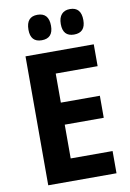

<svg xmlns="http://www.w3.org/2000/svg" viewBox="-100 -987 710 1047"><g transform="rotate(-10 255.5 -463.0)"><path d="M80 0V-714H458V-593H226V-432H442V-310H226V-123H458V0ZM183 -785Q121 -785 121 -854Q121 -926 183 -926Q246 -926 246 -854Q246 -785 183 -785ZM362 -785Q300 -785 300 -854Q300 -889 316.5 -907.5Q333 -926 363 -926Q425 -926 425 -854Q425 -785 362 -785Z"/></g></svg>

Font: Noto Sans SemiCondensed
Style: Bold
Weight: 700
Width: 4
Designer: Monotype Design Team
Foundry: Monotype Imaging Inc.
Version: Version 2.013; ttfautohint (v1.8.4.7-5d5b)